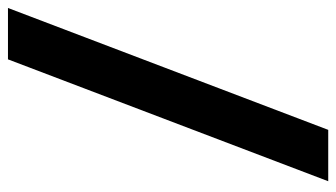

<svg xmlns="http://www.w3.org/2000/svg" viewBox="-201 -591 844 482"><g transform="rotate(-90 221.0 -350.0)"><path d="M442 -752 136 52H7L313 -752Z"/></g></svg>

Font: Pathway Extreme 8pt Thin 12pt Black
Style: Italic
Weight: 900
Italic angle: -8°
Version: Version 1.001;gftools[0.9.26]